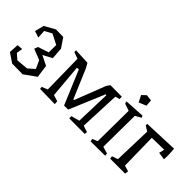

<svg xmlns="http://www.w3.org/2000/svg" viewBox="-9 -1270 1870 1870"><g transform="rotate(45 926.0 -335.0)"><path d="M294 -516 359 -420 368 -298 274 -248 375 -198 393 -66 271 21 125 19 30 -45 36 -145 94 -150 84 -87 139 -39 261 -50 326 -107 287 -191 175 -235 189 -273 300 -310 301 -412 196 -466 121 -426 126 -340 59 -362 83 -457 192 -518Z M1113 -24 1109 4 896 3 895 -27 981 -50 992 -412 981 -413 828 -50 772 -49 624 -401 600 -397 630 -52 695 -32 698 5 492 1 489 -24 549 -48 542 -464 475 -488 473 -512 638 -505 665 -458 794 -154 803 -157 927 -475 951 -509 1109 -508V-476L1064 -464L1046 -46Z M1401 13 1201 15 1196 -14 1249 -35 1253 -458 1180 -483 1173 -508 1381 -520 1391 -500 1330 -466 1326 -36 1397 -15ZM1264 -584 1230 -652 1271 -691 1335 -683 1340 -616Z M1832 -419 1830 -367 1752 -379 1766 -435 1598 -431 1605 -55 1666 -37 1661 -1H1455L1451 -30L1512 -51L1524 -442L1470 -476L1471 -496L1827 -510Z"/></g></svg>

Font: Underdog
Style: Regular
Weight: 400
Designer: Sergey Steblina
Foundry: Sergey Steblina, Jovanny Lemonad
Version: Version 1.001; ttfautohint (v0.9)